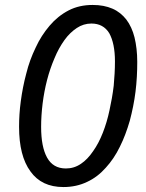

<svg xmlns="http://www.w3.org/2000/svg" viewBox="-20 -745 591 775"><path d="M236 10C177 10 133 -11 103 -53C72 -95 57 -155 57 -233C57 -266 59 -300 64 -337C69 -374 76 -411 86 -448C95 -485 108 -520 124 -553C139 -586 158 -615 180 -641C202 -667 228 -688 257 -703C286 -718 318 -725 354 -725C385 -725 411 -720 434 -710C457 -700 475 -685 490 -666C505 -646 516 -622 523 -594C530 -565 534 -532 534 -495C534 -455 532 -415 527 -375C522 -335 514 -296 504 -258C493 -220 480 -185 464 -153C448 -120 429 -92 407 -68C385 -43 360 -24 332 -11C303 3 271 10 236 10ZM246 -65C268 -65 288 -71 307 -84C325 -96 341 -113 356 -135C371 -156 384 -181 395 -209C406 -237 415 -267 422 -300C429 -332 435 -365 439 -399C442 -432 444 -465 444 -497C444 -546 436 -584 421 -611C405 -637 381 -650 349 -650C328 -650 308 -644 290 -632C272 -620 255 -604 240 -583C225 -562 211 -537 200 -510C188 -482 178 -453 170 -422C162 -391 156 -359 152 -327C148 -294 146 -263 146 -233C146 -179 154 -138 170 -109C186 -80 211 -65 246 -65Z"/></svg>

Font: NameLogos Sans
Style: Italic
Weight: 500
Version: Version 0.1